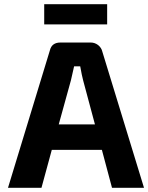

<svg xmlns="http://www.w3.org/2000/svg" viewBox="-20 -892 704 912"><path d="M190 -776V-872H489V-776ZM226 -180 177 0H18L217 -653Q226 -690 267 -690H411Q430 -690 446 -678Q462 -665 466 -647L664 0H512L464 -180ZM375 -510Q369 -532 361 -577H332Q321 -526 317 -511L259 -301H431Z"/></svg>

Font: Taylor Sans Bold LRS
Style: Bold
Weight: 700
Italic angle: -8°
Designer: Natanael Gama
Version: Version 1.001 September 8, 2015